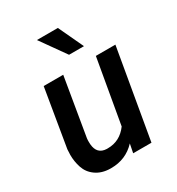

<svg xmlns="http://www.w3.org/2000/svg" viewBox="-181 -862 906 985"><g transform="rotate(-30 272.0 -370.0)"><path d="M311 -750H187L292 -602.1H380.4ZM324.2 0H432.6L523.9 -528.3H408.2L341.8 -148.4C311.5 -107.4 272.5 -86.9 224.6 -86.9C222.2 -86.9 220.2 -86.9 217.8 -86.9C180.2 -88.4 160.2 -109.4 156.7 -149.9C156.2 -154.8 156.2 -159.7 156.2 -164.6C156.2 -171.4 156.2 -178.2 157.2 -185.1L214.8 -528.3H99.1L42 -186.5C41 -175.3 40.5 -164.1 40.5 -153.8C40.5 -127.9 44.4 -102.5 52.7 -77.6C61 -52.7 76.2 -31.7 99.1 -15.6C121.6 0.5 149.9 9.3 184.1 9.8C186 9.8 187.5 9.8 189.5 9.8C247.1 9.8 295.4 -10.7 334.5 -52.2Z"/></g></svg>

Font: Roboto Medium
Style: Italic
Weight: 500
Italic angle: -12°
Designer: Google
Version: Version 2.137; 2017